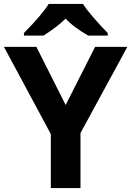

<svg xmlns="http://www.w3.org/2000/svg" viewBox="-20 -951 664 971"><path d="M101 -784Q194 -878 226 -931H400Q415 -906 452 -863Q489 -820 525 -784V-771H426Q347 -817 312 -857Q271 -816 200 -771H101ZM237 -273 0 -714H164L312 -420L461 -714H624L387 -278V0H237Z"/></svg>

Font: OpenSansMMV
Style: Bold
Weight: 700
Foundry: Ascender Corporation
Version: Version 4.001